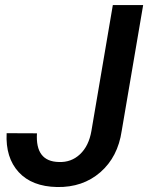

<svg xmlns="http://www.w3.org/2000/svg" viewBox="-20 -731 587 761"><path d="M427.2 -710.9H547.4L462.4 -212.4Q447.3 -108.9 377.7 -48.3Q308.1 12.2 206.1 10.3Q106.4 8.3 54 -48.8Q1.5 -106 6.3 -203.1L126.5 -202.6Q119.6 -90.8 213.4 -88.9Q262.2 -86.9 297.1 -119.6Q332 -152.3 342.3 -211.9Z"/></svg>

Font: RobotoDraft Medium
Style: Italic
Weight: 500
Italic angle: -12°
Version: Version 2.001152; 2014